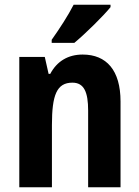

<svg xmlns="http://www.w3.org/2000/svg" viewBox="-20 -786 585 806"><path d="M444 -756V-766H289C266 -721 231 -667 197 -619V-606H292C340 -646 414 -719 444 -756ZM327 -557C266 -557 219 -529 191 -476H184L168 -547H61V0H198V-261C198 -387 218 -439 284 -439C333 -439 350 -399 350 -322V0H486V-360C486 -491 427 -557 327 -557Z"/></svg>

Font: Noto Sans Lao UI Cond
Style: Bold
Weight: 700
Width: 3
Designer: Monotype Design Team
Foundry: Monotype Imaging Inc.
Version: Version 2.000